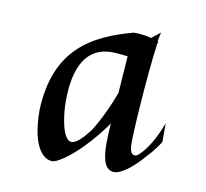

<svg xmlns="http://www.w3.org/2000/svg" viewBox="-49 -724 466 434"><g transform="rotate(10 184.0 -506.5)"><path d="M334 -471C310 -406 284 -389 282 -388C274 -385 267 -390 266 -406C264 -424 274 -574 284 -645L286 -648C285 -648 285 -649 284 -649C285 -658 287 -665 288 -671L268 -655C247 -661 227 -660 227 -660C131 -634 54 -589 48 -452C48 -358 81 -341 97 -342C111 -343 150 -370 191 -421C191 -421 201 -433 212 -449C211 -432 210 -416 210 -403C210 -364 218 -343 237 -342C256 -341 285 -367 305 -391C305 -391 319 -404 334 -428ZM217 -520C195 -460 171 -425 171 -425C138 -383 126 -388 117 -404C109 -417 103 -451 103 -480C103 -536 115 -608 187 -608C195 -608 208 -607 223 -605Z"/></g></svg>

Font: Quintessential
Style: Regular
Weight: 400
Designer: Astigmatic (AOETI)
Foundry: Astigmatic (AOETI)
Version: Version 1.000